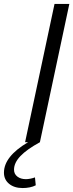

<svg xmlns="http://www.w3.org/2000/svg" viewBox="-95 -720 371 972"><path d="M32 0 181 -700H256L107 0Q41 36 8.5 70Q-24 104 -24 139Q-24 161 -7 174Q10 187 36 187Q46 187 59 184.5Q72 182 82 178L86 218Q73 225 55.5 228.5Q38 232 20 232Q-23 232 -49 210.5Q-75 189 -75 154Q-75 113 -44.5 74.5Q-14 36 47 0Z"/></svg>

Font: Red Hat Text
Style: Italic
Weight: 400
Italic angle: -12°
Designer: Pentagram / MCKL
Foundry: Pentagram / MCKL
Version: Version 1.005; Red Hat Text Italic